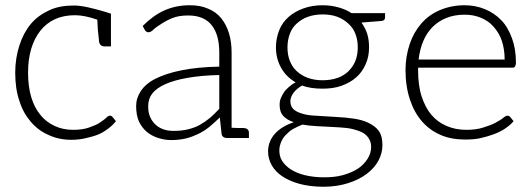

<svg xmlns="http://www.w3.org/2000/svg" viewBox="-20 -526 2025 732"><path d="M409 -80C407 -83 403 -85 399 -85C395 -85 391 -83 385 -77C379 -71 370 -65 360 -58C350 -51 336 -46 320 -40C304 -34 283 -31 259 -31C233 -31 209 -36 188 -46C167 -56 149 -69 134 -88C119 -106 107 -129 99 -156C91 -183 87 -214 87 -249C87 -283 91 -313 99 -340C107 -367 119 -390 134 -409C149 -428 168 -443 190 -453C212 -463 237 -468 266 -468C291 -468 319 -462 351 -451C352 -438 352 -425 353 -413C354 -401 355 -392 356 -385C357 -378 357 -374 357 -373C358 -357 365 -349 379 -349H403V-474L377 -482C360 -487 339 -493 316 -498C293 -503 275 -505 263 -505C227 -505 196 -500 168 -487C140 -474 116 -457 97 -434C78 -411 64 -384 54 -353C44 -322 38 -287 38 -249C38 -209 43 -173 54 -141C64 -109 79 -83 98 -61C117 -39 140 -22 166 -11C192 1 220 7 252 7C271 7 289 5 306 1C323 -3 339 -7 354 -13C369 -19 381 -27 393 -36C405 -45 414 -54 422 -64Z M909 -38H902H886C879 -38 871 -39 863 -39V-324C863 -352 860 -376 853 -399C846 -422 836 -441 823 -457C810 -473 793 -485 773 -493C753 -502 730 -506 703 -506C667 -506 635 -499 606 -486C577 -473 550 -453 524 -427L532 -412C535 -406 540 -403 547 -403C552 -403 559 -407 566 -414C573 -421 583 -427 595 -435C607 -443 620 -450 637 -457C654 -464 674 -467 698 -467C737 -467 767 -455 787 -430C807 -405 816 -370 816 -324V-272C760 -271 712 -266 672 -258C632 -250 599 -239 573 -226C547 -213 529 -197 517 -179C505 -161 499 -142 499 -121C499 -98 503 -78 510 -62C518 -46 528 -33 540 -23C552 -13 567 -5 583 0C599 5 615 8 632 8C652 8 671 6 688 2C705 -2 720 -8 735 -15C750 -22 764 -31 778 -42C791 -53 804 -65 818 -78L825 -14C827 -5 834 0 844 0H845H863H929V-20C929 -31 922 -37 909 -38ZM816 -111C804 -99 793 -87 781 -77C769 -67 756 -58 742 -50C728 -42 713 -37 697 -33C681 -29 663 -27 644 -27C631 -27 618 -28 606 -32C594 -36 584 -41 575 -49C566 -57 558 -67 553 -79C547 -91 545 -105 545 -122C545 -140 550 -156 561 -170C572 -184 588 -195 610 -205C632 -215 660 -223 694 -229C728 -235 769 -239 816 -240Z M1210 -506C1183 -506 1159 -502 1137 -494C1115 -486 1097 -476 1081 -462C1065 -448 1053 -432 1045 -412C1037 -392 1032 -370 1032 -346C1032 -316 1039 -290 1052 -267C1065 -244 1083 -226 1107 -212C1097 -207 1089 -201 1081 -194C1073 -187 1067 -181 1062 -173C1057 -165 1053 -158 1050 -150C1047 -142 1046 -135 1046 -128C1046 -109 1050 -95 1060 -84C1070 -73 1083 -66 1100 -60C1070 -50 1045 -35 1028 -16C1011 3 1002 26 1002 52C1002 70 1007 88 1016 104C1025 120 1038 134 1056 146C1074 158 1096 168 1122 175C1148 182 1179 186 1214 186C1248 186 1280 181 1308 172C1336 163 1358 152 1378 137C1398 122 1413 105 1423 86C1433 67 1438 48 1438 27C1438 5 1434 -13 1424 -27C1414 -41 1400 -50 1384 -58C1368 -66 1348 -71 1327 -74C1306 -77 1285 -79 1263 -80C1241 -81 1219 -83 1198 -84C1177 -85 1158 -86 1142 -90C1126 -94 1112 -99 1102 -107C1092 -115 1087 -126 1087 -140C1087 -150 1091 -161 1099 -172C1107 -183 1118 -192 1132 -200C1155 -191 1181 -188 1210 -188C1236 -188 1260 -191 1282 -199C1304 -207 1322 -217 1338 -231C1354 -245 1365 -261 1374 -281C1383 -301 1387 -322 1387 -346C1387 -364 1385 -381 1380 -397C1375 -413 1367 -427 1358 -440L1434 -446C1443 -447 1448 -451 1448 -459V-476H1320C1305 -486 1288 -493 1270 -498C1252 -503 1232 -506 1210 -506ZM1395 34C1395 51 1390 66 1381 80C1372 94 1359 108 1343 118C1327 128 1308 136 1286 142C1264 148 1240 150 1215 150C1188 150 1164 147 1143 142C1122 137 1103 129 1089 120C1075 111 1064 100 1056 88C1048 76 1045 62 1045 47C1045 35 1048 25 1052 15C1056 5 1062 -4 1070 -12C1078 -20 1086 -28 1097 -34C1108 -40 1120 -46 1133 -51C1150 -48 1168 -46 1188 -45C1208 -44 1226 -43 1246 -42C1266 -41 1284 -40 1302 -38C1320 -36 1336 -31 1350 -26C1364 -21 1374 -14 1382 -4C1390 6 1395 18 1395 34ZM1210 -220C1189 -220 1171 -223 1154 -229C1137 -235 1123 -244 1111 -255C1099 -266 1091 -279 1085 -294C1079 -309 1076 -326 1076 -345C1076 -364 1079 -381 1085 -397C1091 -413 1099 -425 1111 -436C1123 -447 1137 -456 1154 -462C1171 -468 1189 -471 1210 -471C1231 -471 1250 -468 1266 -462C1282 -456 1296 -447 1308 -436C1320 -425 1329 -413 1335 -397C1341 -381 1344 -365 1344 -346C1344 -327 1341 -309 1335 -294C1329 -279 1320 -266 1309 -255C1298 -244 1284 -235 1267 -229C1250 -223 1231 -220 1210 -220Z M1751 -506C1716 -506 1684 -499 1656 -487C1628 -475 1605 -458 1586 -436C1567 -414 1552 -388 1542 -358C1532 -328 1526 -295 1526 -259C1526 -217 1532 -179 1543 -146C1554 -113 1569 -86 1589 -63C1609 -40 1633 -23 1661 -11C1689 1 1720 6 1754 6C1773 6 1792 5 1810 1C1828 -3 1846 -8 1862 -14C1878 -20 1893 -27 1906 -36C1919 -45 1930 -54 1938 -64L1925 -80C1923 -83 1919 -85 1915 -85C1912 -85 1906 -83 1899 -77C1892 -71 1882 -65 1869 -58C1857 -51 1841 -46 1823 -40C1805 -34 1783 -31 1758 -31C1730 -31 1705 -36 1682 -46C1659 -56 1640 -70 1624 -89C1608 -108 1596 -132 1587 -160C1578 -188 1574 -222 1574 -259V-268H1933C1938 -268 1941 -269 1943 -272C1945 -275 1947 -280 1947 -287C1947 -322 1942 -353 1932 -380C1922 -407 1909 -431 1891 -449C1874 -467 1853 -481 1829 -491C1805 -501 1779 -506 1751 -506ZM1752 -470C1775 -470 1795 -466 1814 -458C1833 -450 1849 -439 1862 -424C1875 -409 1886 -392 1893 -371C1900 -350 1904 -326 1904 -299H1576C1579 -325 1585 -349 1594 -370C1603 -391 1615 -409 1630 -424C1645 -439 1663 -450 1683 -458C1703 -466 1726 -470 1752 -470Z"/></svg>

Font: SVN-Aleo
Style: Light
Weight: 300
Designer: Alessio Laiso
Version: Version 1.2.2